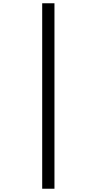

<svg xmlns="http://www.w3.org/2000/svg" viewBox="-20 -886 591 1174"><path d="M238 -866H313V268H238Z"/></svg>

Font: Noto Sans Telugu UI ExtraCondensed
Style: Regular
Weight: 400
Width: 2
Designer: Jelle Bosma - Monotype Design Team
Foundry: Monotype Imaging Inc.
Version: Version 2.005